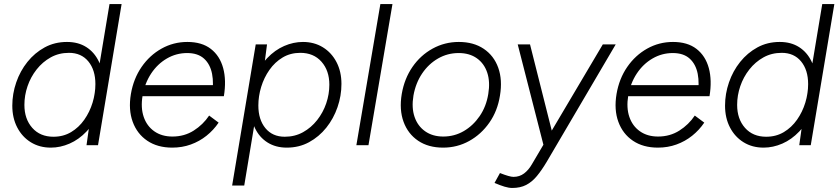

<svg xmlns="http://www.w3.org/2000/svg" viewBox="-20 -720 4157 952"><path d="M409 0 422 -93 523 -700H583L466 0ZM232 12Q176 12 133 -14.5Q90 -41 65.5 -88Q41 -135 41 -196Q41 -255 60.5 -311.5Q80 -368 116 -413Q152 -458 201.5 -485Q251 -512 312 -512Q368 -512 408 -486.5Q448 -461 470 -415Q492 -369 492 -308Q492 -228 469.5 -168Q447 -108 409 -68Q371 -28 325 -8Q279 12 232 12ZM245 -42Q294 -42 332.5 -65Q371 -88 398 -126.5Q425 -165 439 -211Q453 -257 453 -303Q453 -373 418 -415.5Q383 -458 322 -458Q272 -458 231.5 -435.5Q191 -413 161.5 -375.5Q132 -338 116.5 -292.5Q101 -247 101 -200Q101 -130 140 -86Q179 -42 245 -42Z M834 12Q761 12 710.5 -22Q660 -56 638 -116Q616 -176 629 -254Q642 -330 682 -388Q722 -446 781 -479Q840 -512 909 -512Q981 -512 1025.5 -477.5Q1070 -443 1086.5 -382.5Q1103 -322 1090 -243H1030Q1041 -306 1031.5 -354Q1022 -402 991.5 -429.5Q961 -457 908 -457Q854 -457 807.5 -430Q761 -403 729.5 -355.5Q698 -308 687 -246Q677 -186 692.5 -140.5Q708 -95 745 -69Q782 -43 835 -43Q894 -43 940.5 -72.5Q987 -102 1017 -147L1064 -112Q1039 -75 1004 -47Q969 -19 926 -3.5Q883 12 834 12ZM668 -243 677 -298H1056L1047 -243Z M1131 200 1248 -500H1304L1292 -408L1191 200ZM1482 -512Q1538 -512 1581 -485.5Q1624 -459 1648.5 -412Q1673 -365 1673 -304Q1673 -245 1653.5 -188.5Q1634 -132 1598 -87Q1562 -42 1512.5 -15Q1463 12 1402 12Q1347 12 1306.5 -13.5Q1266 -39 1244 -85Q1222 -131 1222 -192Q1222 -272 1244.5 -332Q1267 -392 1305 -432Q1343 -472 1389 -492Q1435 -512 1482 -512ZM1469 -458Q1420 -458 1381.5 -435Q1343 -412 1316 -373.5Q1289 -335 1275 -289Q1261 -243 1261 -197Q1261 -127 1296 -84.5Q1331 -42 1392 -42Q1442 -42 1482.5 -64.5Q1523 -87 1552.5 -124.5Q1582 -162 1597.5 -207.5Q1613 -253 1613 -300Q1613 -370 1574 -414Q1535 -458 1469 -458Z M1747 0 1866 -700H1926L1807 0Z M2177 12Q2104 12 2053.5 -22Q2003 -56 1981 -116Q1959 -176 1972 -254Q1985 -330 2025 -388Q2065 -446 2125 -479Q2185 -512 2255 -512Q2328 -512 2378.5 -478Q2429 -444 2450.5 -384Q2472 -324 2459 -246Q2447 -170 2406.5 -112Q2366 -54 2306.5 -21Q2247 12 2177 12ZM2178 -43Q2233 -43 2279.5 -70Q2326 -97 2358.5 -144.5Q2391 -192 2401 -254Q2411 -314 2396 -359.5Q2381 -405 2344.5 -431Q2308 -457 2254 -457Q2199 -457 2152 -430Q2105 -403 2073 -355.5Q2041 -308 2030 -246Q2020 -186 2035.5 -140.5Q2051 -95 2088 -69Q2125 -43 2178 -43Z M2520 212Q2503 212 2481.5 205.5Q2460 199 2432 187L2459 138Q2507 157 2526 157Q2556 157 2578.5 140Q2601 123 2617 95L2696 -39L2969 -500H3033L2691 82Q2666 124 2642 153Q2618 182 2589 197Q2560 212 2520 212ZM2675 0 2547 -500H2608L2724 -40L2735 0Z M3242 12Q3169 12 3118.5 -22Q3068 -56 3046 -116Q3024 -176 3037 -254Q3050 -330 3090 -388Q3130 -446 3189 -479Q3248 -512 3317 -512Q3389 -512 3433.5 -477.5Q3478 -443 3494.5 -382.5Q3511 -322 3498 -243H3438Q3449 -306 3439.5 -354Q3430 -402 3399.5 -429.5Q3369 -457 3316 -457Q3262 -457 3215.5 -430Q3169 -403 3137.5 -355.5Q3106 -308 3095 -246Q3085 -186 3100.5 -140.5Q3116 -95 3153 -69Q3190 -43 3243 -43Q3302 -43 3348.5 -72.5Q3395 -102 3425 -147L3472 -112Q3447 -75 3412 -47Q3377 -19 3334 -3.5Q3291 12 3242 12ZM3076 -243 3085 -298H3464L3455 -243Z M3943 0 3956 -93 4057 -700H4117L4000 0ZM3766 12Q3710 12 3667 -14.5Q3624 -41 3599.5 -88Q3575 -135 3575 -196Q3575 -255 3594.5 -311.5Q3614 -368 3650 -413Q3686 -458 3735.5 -485Q3785 -512 3846 -512Q3902 -512 3942 -486.5Q3982 -461 4004 -415Q4026 -369 4026 -308Q4026 -228 4003.5 -168Q3981 -108 3943 -68Q3905 -28 3859 -8Q3813 12 3766 12ZM3779 -42Q3828 -42 3866.5 -65Q3905 -88 3932 -126.5Q3959 -165 3973 -211Q3987 -257 3987 -303Q3987 -373 3952 -415.5Q3917 -458 3856 -458Q3806 -458 3765.5 -435.5Q3725 -413 3695.5 -375.5Q3666 -338 3650.5 -292.5Q3635 -247 3635 -200Q3635 -130 3674 -86Q3713 -42 3779 -42Z"/></svg>

Font: Figtree Light Light
Style: Italic
Weight: 300
Italic angle: -9.5°
Version: Version 2.000